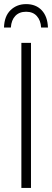

<svg xmlns="http://www.w3.org/2000/svg" viewBox="-29 -925 256 945"><path d="M76.2 0V-713.9H123.5V0ZM99.6 -904.8Q147.9 -904.8 176.5 -874.3Q205.1 -843.8 207 -789.6H173.3Q171.4 -824.7 152.3 -845.9Q133.3 -867.2 99.6 -867.2Q65.9 -867.2 46.4 -846.7Q26.9 -826.2 24.4 -789.6H-9.3Q-7.8 -845.2 22.9 -875Q53.7 -904.8 99.6 -904.8Z"/></svg>

Font: Open Sans Condensed Light
Style: Regular
Weight: 300
Width: 3
Designer: Monotype Design Team
Foundry: Monotype Imaging Inc.
Version: Version 3.003; ttfautohint (v1.8.4)